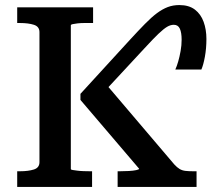

<svg xmlns="http://www.w3.org/2000/svg" viewBox="-20 -739 836 759"><path d="M48 0V-62H59Q92 -62 114 -69Q136 -76 136 -98V-612Q136 -634 114 -641Q92 -648 59 -648H48V-710H348V-648H339Q326 -648 312 -648Q298 -648 286 -646.5Q274 -645 267 -643.5Q260 -642 260 -639V-71Q260 -68 267 -67Q274 -66 285 -64.5Q296 -63 309.5 -62.5Q323 -62 335 -62H344V0ZM689 -719Q727 -719 750.5 -701Q774 -683 785 -652.5Q796 -622 796 -585Q796 -548 790 -515Q784 -482 776 -464H673Q679 -477 684.5 -496Q690 -515 694 -537.5Q698 -560 698 -582Q698 -610 691 -625.5Q684 -641 667 -641Q654 -641 640.5 -633Q627 -625 606.5 -605.5Q586 -586 552 -549L372 -355L390 -417L669 -89Q680 -77 690 -71Q700 -65 713 -63.5Q726 -62 743 -62H757V0H445V-62H454Q472 -62 489.5 -63Q507 -64 518.5 -66.5Q530 -69 530 -72L298 -344V-368L493 -581Q527 -618 553 -644.5Q579 -671 600.5 -687Q622 -703 643 -711Q664 -719 689 -719Z"/></svg>

Font: Roboto Serif 20pt Medium
Style: Regular
Weight: 500
Version: Version 1.008